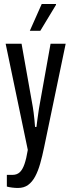

<svg xmlns="http://www.w3.org/2000/svg" viewBox="-20 -744 350 953"><path d="M69 189Q55 189 39.5 187Q24 185 14 182V124H42Q64 124 78 111Q92 98 101.5 70.5Q111 43 118 0L8 -527H87L143 -212Q145 -202 147 -184.5Q149 -167 151 -148.5Q153 -130 154 -114H161Q162 -127 164.5 -142.5Q167 -158 169 -174.5Q171 -191 173.5 -205.5Q176 -220 178 -231L231 -527H306L199 -13Q190 31 179.5 68Q169 105 154.5 132Q140 159 119.5 174Q99 189 69 189ZM128 -591 187 -724H258V-720L180 -591Z"/></svg>

Font: Archivo ExtraCondensed
Style: Regular
Weight: 400
Width: 2
Designer: Hector Gatti
Foundry: Omnibus-Type
Version: Version 2.001